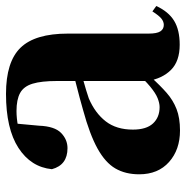

<svg xmlns="http://www.w3.org/2000/svg" viewBox="-10 -593 620 640"><g transform="rotate(-90 300.0 -273.0)"><path d="M185 17Q121 17 80 -19.5Q39 -56 39 -119Q39 -165 58.5 -198.5Q78 -232 125 -258Q172 -284 253 -306Q291 -317 342.5 -330Q394 -343 434 -353V-327Q394 -317 354.5 -306Q315 -295 292 -287Q243 -266 215.5 -230.5Q188 -195 188 -140Q188 -95 208.5 -73Q229 -51 263 -51Q276 -51 292.5 -57.5Q309 -64 331.5 -82.5Q354 -101 385 -136L404 -80H363Q335 -49 310.5 -27.5Q286 -6 256.5 5.5Q227 17 185 17ZM471 16Q416 16 387 -13Q358 -42 350 -91V-93V-393Q350 -445 341 -474.5Q332 -504 310 -516Q288 -528 250 -528Q226 -528 200 -523Q174 -518 136 -505L208 -529L201 -453Q199 -401 177 -379.5Q155 -358 126 -358Q70 -358 56 -410Q63 -480 127 -521.5Q191 -563 307 -563Q414 -563 461 -514.5Q508 -466 508 -357V-88Q508 -60 515.5 -48.5Q523 -37 537 -37Q548 -37 558 -45Q568 -53 582 -75L600 -62Q581 -21 550.5 -2.5Q520 16 471 16Z"/></g></svg>

Font: Noto Serif JP ExtraLight Black
Style: Regular
Weight: 900
Version: Version 2.003-H1;hotconv 1.1.1;makeotfexe 2.6.0